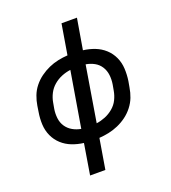

<svg xmlns="http://www.w3.org/2000/svg" viewBox="-165 -855 1049 1181"><g transform="rotate(-20 360.0 -265.0)"><path d="M220 205H320L353 7Q384 5 415.5 -1.5Q447 -8 478 -21.5Q509 -35 536 -55Q563 -75 584 -102Q605 -129 616.5 -159Q628 -189 633 -221L640 -260Q646 -300 644 -340Q642 -380 626 -415Q610 -450 582 -475.5Q554 -501 518 -515Q482 -529 442 -534L476 -735H375L342 -537Q311 -535 279.5 -528.5Q248 -522 217.5 -508.5Q187 -495 159.5 -475Q132 -455 111 -428.5Q90 -402 78.5 -371.5Q67 -341 62 -310L56 -271Q49 -230 51 -190Q53 -150 69 -115Q85 -80 113 -54.5Q141 -29 177 -15Q213 -1 253 4ZM267 -83Q238 -88 212.5 -102.5Q187 -117 171 -141Q155 -165 151.5 -195.5Q148 -226 153 -256L160 -295Q165 -324 179 -351.5Q193 -379 217 -399.5Q241 -420 269.5 -431.5Q298 -443 328 -447ZM368 -83 428 -447Q458 -442 483.5 -428Q509 -414 524.5 -389.5Q540 -365 543.5 -335Q547 -305 542 -274L535 -235Q530 -206 516.5 -178.5Q503 -151 478.5 -130.5Q454 -110 425.5 -98.5Q397 -87 368 -83Z"/></g></svg>

Font: Iosevka Sparkle Medium Oblique
Style: Regular
Weight: 500
Italic angle: -9°
Designer: Belleve Invis
Foundry: Belleve Invis
Version: Version 4.5.0; ttfautohint (v1.8.3)